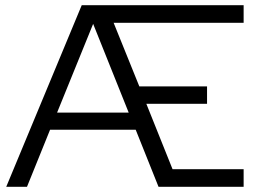

<svg xmlns="http://www.w3.org/2000/svg" viewBox="-20 -720 993 740"><path d="M4 0 295 -700H919V-632H418L517 -387H778V-320H544L645 -68H919V0H591L503 -220H173L84 0ZM200 -286H476L339 -628Z"/></svg>

Font: Red Hat Display VF
Style: Regular
Weight: 300
Designer: Pentagram, MCKL
Foundry: Pentagram, MCKL
Version: Version 1.023